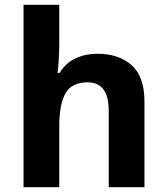

<svg xmlns="http://www.w3.org/2000/svg" viewBox="-20 -780 697 800"><path d="M227 -605Q227 -565 224.5 -528Q222 -491 220 -476H228Q254 -518 295 -537Q336 -556 386 -556Q475 -556 528.5 -508.5Q582 -461 582 -356V0H433V-319Q433 -437 345 -437Q278 -437 252.5 -390.5Q227 -344 227 -257V0H78V-760H227Z"/></svg>

Font: Noto Sans New Tai Lue
Style: Bold
Weight: 700
Version: Version 2.003